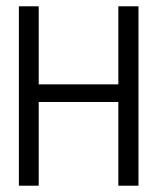

<svg xmlns="http://www.w3.org/2000/svg" viewBox="-20 -595 505 610"><path d="M40 -5H103V-271H356V-5H420V-575H356V-327H103V-575H40Z"/></svg>

Font: Charger Sport
Style: Lit
Weight: 300
Designer: Jasper
Foundry: Cannot Into Space Fonts
Version: Version 1.1